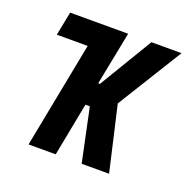

<svg xmlns="http://www.w3.org/2000/svg" viewBox="-100 -634 749 737"><g transform="rotate(20 275.0 -265.0)"><path d="M306 0 260 -218H242L200 0H89L173 -433H47L66 -530H303L260 -312H267L398 -530H521L357 -265L418 0Z"/></g></svg>

Font: Lode Term
Style: Bold Italic
Weight: 700
Italic angle: -11°
Monospace: yes
Designer: Belleve Invis
Foundry: Belleve Invis
Version: Version 29.2.0